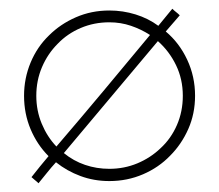

<svg xmlns="http://www.w3.org/2000/svg" viewBox="-20 -407 501 439"><path d="M63 -188Q63 -223 76 -253.5Q89 -284 112 -307Q134 -330 164.5 -343Q195 -356 230 -356Q256 -356 279.5 -348Q303 -340 323 -327Q270 -263 216.5 -199Q163 -135 109 -72Q88 -94 75.5 -124Q63 -154 63 -188ZM126 -57Q182 -124 233.5 -185Q285 -246 341 -313Q367 -290 382.5 -258Q398 -226 398 -188Q398 -152 384.5 -121Q371 -90 347 -68Q324 -46 294 -33.5Q264 -21 230 -21Q201 -21 174.5 -30Q148 -39 126 -57ZM108 -36Q133 -16 164 -4.5Q195 7 230 7Q271 7 307 -8.5Q343 -24 369 -51Q395 -77 410.5 -112Q426 -147 426 -188Q426 -232 408 -270.5Q390 -309 359 -335Q367 -344 375 -353.5Q383 -363 391 -372Q387 -376 382.5 -379.5Q378 -383 374 -387Q366 -377 358 -367.5Q350 -358 342 -348Q319 -365 290 -374Q261 -383 230 -383Q189 -383 153.5 -367.5Q118 -352 92 -326Q65 -300 50 -264Q35 -228 35 -188Q35 -147 50 -111.5Q65 -76 91 -50Q81 -38 71.5 -26.5Q62 -15 52 -2Q55 1 59.5 4.5Q64 8 68 12Q78 0 87.5 -12Q97 -24 108 -36Z"/></svg>

Font: Josefin Slab Thin Light
Style: Regular
Weight: 300
Version: Version 2.000